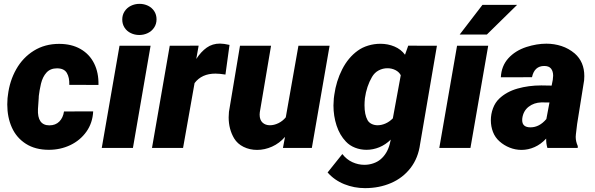

<svg xmlns="http://www.w3.org/2000/svg" viewBox="-20 -765 3076 993"><path d="M311 -188.5 461.9 -189Q459 -129.4 427 -84.2Q395 -39.1 343.8 -14.6Q292.5 9.8 232.9 9.8Q162.6 9.8 114 -21.2Q65.4 -52.2 41.5 -105.2Q17.6 -158.2 17.6 -225.1Q17.6 -241.2 19 -257.3L21 -272.9Q29.8 -346.7 64 -407Q98.1 -467.3 155 -502.7Q211.9 -538.1 285.6 -538.1Q350.1 -538.1 396.5 -511.5Q442.9 -484.9 466.8 -437Q490.7 -389.2 489.3 -325.7L338.4 -326.2Q339.8 -363.8 325.7 -387.7Q311.5 -411.6 274.9 -411.6Q240.7 -411.6 220.7 -389.9Q200.7 -368.2 191.9 -332Q183.6 -295.4 180.7 -268.6L180.2 -257.3L176.3 -201.2Q172.4 -116.7 235.4 -116.7Q267.1 -116.7 286.6 -136.2Q306.2 -155.8 311 -188.5Z M701.7 -745.1Q725.1 -745.1 745.4 -735.4Q765.6 -725.6 777.6 -707.3Q789.6 -689 789.6 -665Q789.6 -641.1 777.3 -622.6Q765.1 -604 744.6 -594Q724.1 -584 700.2 -584Q676.8 -584 656.5 -593.8Q636.2 -603.5 624.3 -621.8Q612.3 -640.1 612.3 -664.1Q612.3 -688 624.5 -706.5Q636.7 -725.1 657.2 -735.1Q677.7 -745.1 701.7 -745.1ZM758.8 -528.3 667.5 0H506.3L598.1 -528.3Z M986.3 -335.4 926.8 0H766.1L857.9 -528.3L1007.3 -528.8L995.1 -460Q1019.5 -497.6 1049.1 -518.6Q1078.6 -539.6 1117.7 -539.6Q1137.2 -539.6 1167 -532.7L1146 -379.4Q1114.7 -384.3 1094.2 -384.3Q1023.4 -384.3 986.3 -335.4Z M1443.4 0 1454.1 -57.1Q1425.3 -23.9 1387.2 -6.8Q1349.1 10.3 1309.6 10.3Q1271.5 10.3 1239.7 -5.4Q1208 -21 1190.9 -49.3Q1162.6 -97.2 1162.6 -158.2Q1162.6 -171.9 1164.1 -186.5L1221.2 -528.3H1381.8L1323.7 -184.6Q1322.8 -175.8 1322.8 -172.4Q1322.8 -145 1337.6 -131.1Q1352.5 -117.2 1376 -117.2Q1397.5 -117.2 1419.7 -127.9Q1441.9 -138.7 1458 -158.2L1523.4 -528.3H1684.6L1592.8 0Z M2152.8 -20.5Q2143.1 52.2 2103.3 103.8Q2063.5 155.3 2002.4 181.6Q1941.4 208 1867.7 208Q1811.5 208 1760.5 187.5Q1709.5 167 1674.3 127L1750.5 31.7Q1772.5 60.1 1802.5 73.7Q1832.5 87.4 1864.3 87.4Q1888.7 87.4 1910.6 79.8Q1932.6 72.3 1948.2 59.1Q1982.4 30.3 1995.6 -19.5L2001 -43Q1974.1 -16.6 1941.7 -3.4Q1909.2 9.8 1875.5 9.8Q1844.2 9.8 1816.2 -1.2Q1788.1 -12.2 1769 -32.7Q1736.8 -66.4 1720.7 -115.7Q1704.6 -165 1704.6 -219.7Q1704.6 -231.9 1706.5 -256.3L1709 -274.9Q1718.8 -345.7 1749.8 -406.5Q1780.8 -467.3 1830.1 -502.9Q1853.5 -520 1884.3 -529.3Q1915 -538.6 1947.3 -538.6Q1986.3 -538.6 2020 -524.4Q2053.7 -510.3 2074.7 -481.9L2091.3 -528.8L2239.7 -528.3ZM1865.2 -220.7Q1865.2 -171.9 1880.9 -143.6Q1887.7 -131.3 1901.6 -124.3Q1915.5 -117.2 1933.1 -117.2Q1952.6 -117.2 1973.1 -126Q1993.7 -134.8 2011.7 -152.8L2052.7 -376Q2043.9 -393.1 2024.9 -402.6Q2005.9 -412.1 1983.9 -412.1Q1960 -412.1 1938.5 -400.9Q1917 -389.6 1903.8 -366.7Q1876 -319.3 1867.2 -256.8Q1865.2 -235.4 1865.2 -220.7Z M2357.4 -586.4 2475.1 -739.7H2654.3L2498 -586.4ZM2504.9 -528.3 2413.1 0H2252L2343.8 -528.3Z M2811 0Q2804.2 -22 2804.7 -48.3Q2777.8 -19 2744.9 -4.4Q2711.9 10.3 2677.2 10.3Q2645.5 10.3 2616 -1.5Q2586.4 -13.2 2563 -34.2Q2540.5 -54.2 2529.5 -82.8Q2518.6 -111.3 2518.6 -143.1Q2518.6 -175.3 2529.8 -205.1Q2541 -234.9 2561.5 -254.4Q2599.1 -290.5 2656.5 -306.9Q2713.9 -323.2 2779.3 -323.2L2833 -322.3L2838.9 -352.1Q2840.8 -366.7 2840.8 -373.5Q2840.8 -396 2830.1 -409.9Q2819.3 -423.8 2794.9 -423.8Q2743.7 -423.8 2731.4 -365.7L2570.3 -365.2Q2573.2 -423.8 2608.9 -463.4Q2644.5 -502.9 2702.6 -522Q2756.3 -539.1 2805.7 -539.1Q2846.2 -539.1 2883.8 -526.9Q2921.4 -514.6 2952.6 -488.3Q3002 -444.8 3002 -371.6Q3002 -364.3 3001 -349.6L2964.8 -123.5L2958.5 -70.8Q2957.5 -62 2957.5 -57.1Q2957.5 -33.2 2968.3 -9.3L2967.8 0ZM2805.7 -149.4 2821.8 -234.9 2780.3 -235.4Q2741.7 -234.4 2714.1 -212.9Q2686.5 -191.4 2681.2 -153.3Q2680.7 -149.9 2680.7 -143.6Q2680.7 -106.4 2723.6 -106.4Q2769.5 -106.4 2805.7 -149.4Z"/></svg>

Font: Mardoto Black
Style: Italic
Weight: 900
Italic angle: -12°
Designer: Christian Robertson, Vahan Hovhannisyan
Foundry: Google
Version: Version 1.000